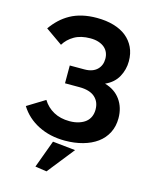

<svg xmlns="http://www.w3.org/2000/svg" viewBox="-133 -803 872 1094"><g transform="rotate(15 303.0 -256.5)"><path d="M304 7Q216 7 147 -28Q78 -63 39 -126L143 -190Q167 -151 207 -129Q247 -107 301 -107Q332 -107 356.5 -115Q381 -123 396.5 -136Q412 -149 420 -167.5Q428 -186 428 -209Q428 -232 420.5 -250Q413 -268 398 -281.5Q383 -295 360 -302Q337 -309 306 -309H221V-414H306Q332 -414 350.5 -420.5Q369 -427 381.5 -439Q394 -451 400.5 -467Q407 -483 407 -503Q407 -523 400 -539.5Q393 -556 379 -568Q365 -580 344 -587Q323 -594 295 -594Q239 -594 201 -572Q163 -550 142 -515L42 -585Q63 -615 88.5 -639Q114 -663 145.5 -680.5Q177 -698 216 -707Q255 -716 301 -716Q356 -716 400.5 -703Q445 -690 475.5 -665.5Q506 -641 523 -605.5Q540 -570 540 -524Q540 -475 516.5 -432Q493 -389 442 -366Q502 -349 534.5 -303.5Q567 -258 567 -195Q567 -147 547.5 -109Q528 -71 493 -45.5Q458 -20 409.5 -6.5Q361 7 304 7ZM181 193 241 30 375 44 249 203Z"/></g></svg>

Font: Rising Sun
Style: Bold
Weight: 700
Designer: Matt McInerney, Pablo Impallari, Rodrigo Fuenzalida (Raleway font), Stephen Hutchings (Greek), Cristiano Sobral (main ch
Foundry: The Rising Sun Project Authors
Version: Version 4.327; ttfautohint (v1.8.4.7-5d5b-dirty)